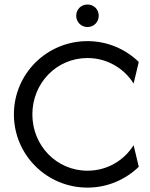

<svg xmlns="http://www.w3.org/2000/svg" viewBox="-20 -820 665 852"><path d="M368.1 -700C396.5 -700 418.1 -722.2 418.1 -750C418.1 -778.5 396.5 -800 368.1 -800C340.3 -800 318.1 -778.5 318.1 -750C318.1 -722.2 340.3 -700 368.1 -700ZM368.1 12.5C456.9 12.5 536.8 -22.9 595.8 -79.9L572.9 -175.7C529.9 -107.6 455.6 -62.5 368.1 -62.5C230.6 -62.5 123.6 -174.3 123.6 -312.5C123.6 -450.7 230.6 -562.5 368.1 -562.5C454.9 -562.5 529.9 -517.4 572.9 -449.3L595.8 -545.1C536.8 -602.1 456.9 -637.5 368.1 -637.5C187.5 -637.5 41.7 -492.4 41.7 -312.5C41.7 -132.6 187.5 12.5 368.1 12.5Z"/></svg>

Font: Afacad
Style: Regular
Weight: 400
Designer: Kristian Moeller
Foundry: Dicotype
Version: Version 1.000